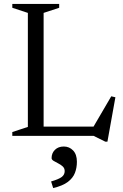

<svg xmlns="http://www.w3.org/2000/svg" viewBox="-20 -690 624 975"><path d="M525.5 29.5H515L455.5 0H151.5V-47H517.5L446.5 -32.5L545 -201L566 -196ZM201.5 -624.5V0H42.5V-19.5L121.5 -45.5V-624.5L42.5 -650.5V-670H280.5V-650.5ZM239.5 231.5Q279 220 293.8 208.5Q308.5 197 308.5 179Q308.5 164.5 298.5 155.2Q288.5 146 275.2 139.5Q262 133 252 126.8Q242 120.5 242 113Q242 87.5 259 70.8Q276 54 304 54Q332 54 351.2 74Q370.5 94 370.5 131.5Q370.5 162 360.5 188Q350.5 214 324.5 233.8Q298.5 253.5 250 265Z"/></svg>

Font: Newsreader 16pt
Style: Regular
Weight: 400
Designer: Hugues Gentile
Foundry: Production Type
Version: Version 1.003